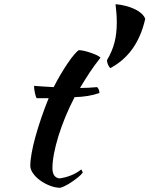

<svg xmlns="http://www.w3.org/2000/svg" viewBox="-20 -853 715 919"><path d="M156 -383Q151 -389 147 -408.5Q143 -428 143 -442Q169 -440 193 -438.5Q217 -437 237 -436Q252 -466 269.5 -495.5Q287 -525 303.5 -549.5Q320 -574 334.5 -591Q349 -608 357 -613Q367 -613 382.5 -609.5Q398 -606 414 -600.5Q430 -595 443 -589Q456 -583 461 -577Q431 -539 409.5 -506.5Q388 -474 363 -432Q383 -432 403.5 -433Q424 -434 445 -436Q450 -431 453 -423.5Q456 -416 456 -408Q407 -390 337 -388Q312 -340 292.5 -292.5Q273 -245 259.5 -201Q246 -157 238.5 -118Q231 -79 231 -48Q231 -4 264 1Q294 -3 321 -14Q348 -25 369 -42Q375 -33 376 -27Q370 -18 355.5 -6Q341 6 324 17.5Q307 29 291 37Q275 45 267 46Q242 45 217 35Q192 25 171.5 10Q151 -5 138 -23.5Q125 -42 125 -60Q125 -84 131.5 -120.5Q138 -157 150 -200Q162 -243 178 -290Q194 -337 213 -383ZM508 -527Q502 -532 497 -543.5Q492 -555 492 -565Q517 -607 528 -649.5Q539 -692 539 -745Q539 -785 533 -833Q558 -831 582.5 -824.5Q607 -818 626.5 -808.5Q646 -799 659 -786.5Q672 -774 675 -762Q637 -595 508 -527Z"/></svg>

Font: Sweet Mavka Script
Style: Regular
Weight: 500
Designer: Pablo Impallari/Anastassiya Vishnevskaya
Foundry: Pablo Impallari/ Anastassiya Vishnevskaya
Version: Version 2.0/www.impallari.com/   behance.net/sweetcherry